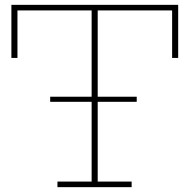

<svg xmlns="http://www.w3.org/2000/svg" viewBox="-20 -772 782 792"><path d="M187 -352V-373H544V-352ZM715 -752V-533H690V-729H383V-23H523V0H217V-23H358V-729H52V-533H27V-752Z"/></svg>

Font: Hepta Slab ExtraLight ExtraLight
Style: Regular
Weight: 250
Version: Version 1.102